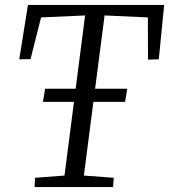

<svg xmlns="http://www.w3.org/2000/svg" viewBox="-20 -763 690 783"><path d="M121 0 123 -38 243 -47 327 -700 147.5 -692 104.5 -522 58.5 -521 94 -743H649.5L627.5 -521L583.5 -520L583 -692L406.5 -700L322 -47L444 -38L441 0ZM499 -401 490 -347.5H155L164 -401Z"/></svg>

Font: Merriweather 7pt Light
Style: Italic
Weight: 300
Italic angle: -7.8°
Designer: Eben Sorkin
Foundry: Eben Sorkin
Version: Version 2.200;gftools[0.9.31]